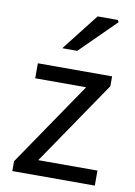

<svg xmlns="http://www.w3.org/2000/svg" viewBox="-84 -789 593 844"><g transform="rotate(10 212.5 -367.5)"><path d="M31.2 0V-44L286.9 -419.1H59.5V-486.1H390.9V-442.1L135.2 -67H399.4V0ZM153.7 -570 282.6 -734.7H372.9L377.8 -725.6L220.5 -570Z"/></g></svg>

Font: Source Sans 3
Style: Regular
Weight: 200
Designer: Paul D. Hunt
Foundry: Adobe
Version: Version 3.046;hotconv 1.0.118;makeotfexe 2.5.65603